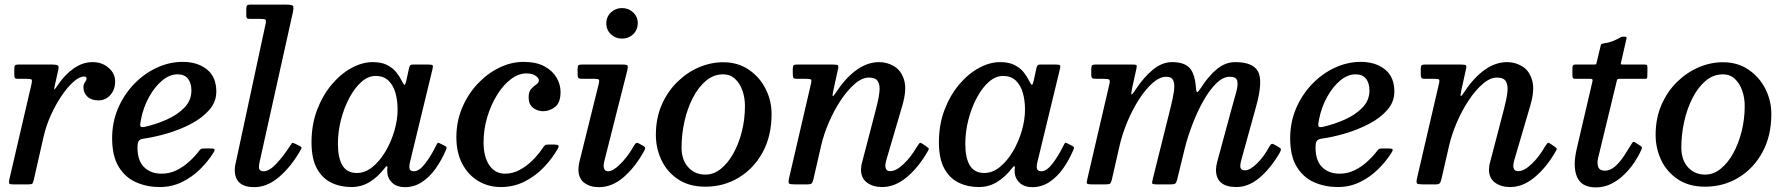

<svg xmlns="http://www.w3.org/2000/svg" viewBox="-20 -800 7768 833"><path d="M60 -520H206.5Q224.5 -520 230.5 -516.2Q236.5 -512.5 233 -498L219 -434.5Q214 -414 215.5 -412Q217 -410 232 -432.5Q261 -476 300 -503.2Q339 -530.5 381.5 -530.5Q422.5 -530.5 451 -506Q479.5 -481.5 479.5 -446.5Q479.5 -411 458.8 -387.8Q438 -364.5 407 -364.5Q376.5 -364.5 359.2 -380.8Q342 -397 342 -421.5Q342 -434.5 348.8 -443.5Q355.5 -452.5 355.5 -459Q355.5 -468 345 -468Q325 -468 299.5 -445.8Q274 -423.5 248.2 -385.8Q222.5 -348 201.2 -301.5Q180 -255 169 -206.5L126.5 -19.5Q123.5 -7 120.5 -3.5Q117.5 0 101.5 0H38Q21.5 0 19.8 -4.8Q18 -9.5 20.5 -21.5L116.5 -434.5Q120 -450.5 117.5 -454.2Q115 -458 95.5 -458H59.5Q46.5 -458 44.2 -462.2Q42 -466.5 42 -479.5V-503.5Q42 -514.5 46.2 -517.2Q50.5 -520 60 -520Z M466.5 -200.5Q466.5 -270 492.2 -330Q518 -390 561.5 -435.2Q605 -480.5 659.8 -506Q714.5 -531.5 772.5 -531.5Q837 -531.5 877.8 -498.8Q918.5 -466 918.5 -403Q918.5 -357.5 887.5 -322.5Q856.5 -287.5 808 -262.2Q759.5 -237 705 -221Q650.5 -205 603 -198.5Q587 -196 581.8 -188.2Q576.5 -180.5 576.5 -159Q576.5 -103.5 605 -75Q633.5 -46.5 681 -46.5Q716 -46.5 746.2 -61.5Q776.5 -76.5 801.2 -99.2Q826 -122 844 -145.5Q848.5 -152 852.8 -154Q857 -156 869 -156H892Q907.5 -156 910.5 -152.5Q913.5 -149 906 -137.5Q883 -100.5 848.5 -66.2Q814 -32 769.5 -10.2Q725 11.5 673 11.5Q619 11.5 572 -8.5Q525 -28.5 495.8 -75Q466.5 -121.5 466.5 -200.5ZM607.5 -249.5Q655 -260 701.8 -280.5Q748.5 -301 779.2 -332.2Q810 -363.5 810.5 -406.5Q810.5 -439 795.8 -458.2Q781 -477.5 750 -477.5Q716 -477.5 683.8 -450.8Q651.5 -424 626.8 -379.5Q602 -335 591.5 -281Q587.5 -262 588.8 -254Q590 -246 607.5 -249.5Z M1250.5 -746 1105.5 -93.5Q1103.5 -85.5 1103.5 -75Q1103.5 -57 1124 -57Q1148.5 -57 1179.2 -90Q1210 -123 1238 -166.5Q1244 -176 1246.8 -179Q1249.5 -182 1260.5 -176.5L1276.5 -168.5Q1286 -164 1287.8 -161Q1289.5 -158 1284.5 -149.5Q1244 -78 1191.8 -33Q1139.5 12 1083 12Q998.5 12 998.5 -63.5Q998.5 -77 1002.5 -92.5L1132.5 -697.5Q1135.5 -711.5 1131.5 -714.8Q1127.5 -718 1110.5 -718H1064Q1054.5 -718 1051.5 -721Q1048.5 -724 1048.5 -733V-761Q1048.5 -773 1051.8 -776.5Q1055 -780 1066.5 -780H1219.5Q1248 -780 1251.5 -774Q1255 -768 1250.5 -746Z M1915 -150Q1896.5 -106 1870.5 -69.2Q1844.5 -32.5 1810.8 -10.2Q1777 12 1736.5 12Q1703 12 1683 -5.8Q1663 -23.5 1660.5 -49Q1660 -59 1660 -64.5Q1660 -70 1661 -74Q1660.5 -85 1650.5 -72.5Q1620 -32.5 1584 -10.5Q1548 11.5 1504.5 11.5Q1456 11.5 1416.8 -7.8Q1377.5 -27 1354.5 -69.5Q1331.5 -112 1331.5 -183Q1331.5 -259 1355.5 -322.5Q1379.5 -386 1418.8 -432.8Q1458 -479.5 1504.8 -505Q1551.5 -530.5 1597 -530.5Q1635 -530.5 1659.5 -518Q1684 -505.5 1699 -486.8Q1714 -468 1723.5 -448.5Q1731 -432.5 1734.8 -432Q1738.5 -431.5 1742.5 -448.5L1755 -506.5Q1757 -513.5 1760 -516.8Q1763 -520 1772.5 -520H1839Q1854.5 -520 1857 -516.2Q1859.5 -512.5 1856.5 -500.5L1758 -93.5Q1756 -85.5 1756 -75Q1756 -57 1776.5 -57Q1799 -57 1825 -91Q1851 -125 1872.5 -169.5Q1876.5 -177.5 1878.5 -179.8Q1880.5 -182 1888.5 -178L1908.5 -168Q1916.5 -164 1917.5 -161Q1918.5 -158 1915 -150ZM1705 -324.5Q1705 -364.5 1695.5 -397.5Q1686 -430.5 1665 -450.5Q1644 -470.5 1609.5 -470.5Q1577.5 -470.5 1548.2 -444.8Q1519 -419 1496 -376Q1473 -333 1459.5 -280.8Q1446 -228.5 1446 -175.5Q1446 -115 1465.8 -82.2Q1485.5 -49.5 1528 -49.5Q1564 -49.5 1596 -75.5Q1628 -101.5 1652.5 -143Q1677 -184.5 1691 -232.5Q1705 -280.5 1705 -324.5Z M2412 -401.5Q2412 -354.5 2388.2 -336Q2364.5 -317.5 2336 -317.5Q2312.5 -317.5 2293 -332Q2273.5 -346.5 2273.5 -377.5Q2273.5 -402.5 2284.8 -414.5Q2296 -426.5 2307 -433.8Q2318 -441 2318 -452Q2318 -461 2304 -471.2Q2290 -481.5 2264 -481.5Q2230 -481.5 2197 -456.8Q2164 -432 2137.2 -389.2Q2110.5 -346.5 2094.2 -292.8Q2078 -239 2078 -181.5Q2078 -119.5 2103 -83Q2128 -46.5 2171 -46.5Q2205 -46.5 2236 -63.5Q2267 -80.5 2292.5 -106.5Q2318 -132.5 2336.5 -160.5Q2341 -167 2344.8 -170Q2348.5 -173 2360.5 -173H2381Q2396.5 -173 2401.5 -169.5Q2406.5 -166 2400.5 -156Q2377.5 -114.5 2341.2 -76Q2305 -37.5 2257.2 -13Q2209.5 11.5 2152.5 11.5Q2098.5 11.5 2054.8 -14.8Q2011 -41 1985.5 -89.5Q1960 -138 1960 -204.5Q1960 -273 1985 -332.2Q2010 -391.5 2052 -436.2Q2094 -481 2145.8 -506.2Q2197.5 -531.5 2251.5 -531.5Q2306.5 -531.5 2342 -512.2Q2377.5 -493 2394.8 -463Q2412 -433 2412 -401.5Z M2610.5 -698.5Q2610.5 -727 2630.5 -746Q2650.5 -765 2678.5 -765Q2707 -765 2727.2 -746Q2747.5 -727 2747 -698.5Q2746.5 -670 2726.8 -651.2Q2707 -632.5 2678.5 -632.5Q2650.5 -632.5 2630.5 -651.2Q2610.5 -670 2610.5 -698.5ZM2701.5 -494.5 2601 -97.5Q2600 -93.5 2599.5 -88.2Q2599 -83 2599 -79.5Q2599 -71 2603.2 -64Q2607.5 -57 2619.5 -57Q2633.5 -57 2653 -72.2Q2672.5 -87.5 2693 -112.5Q2713.5 -137.5 2729.5 -166.5Q2734.5 -175 2739 -178.8Q2743.5 -182.5 2753 -177L2770 -167.5Q2778 -163 2779 -159Q2780 -155 2774.5 -145Q2736.5 -75.5 2686.2 -31.8Q2636 12 2578 12Q2539.5 12 2514.5 -7.2Q2489.5 -26.5 2489.5 -65Q2489.5 -70 2490.5 -78.5Q2491.5 -87 2492.5 -92.5L2578.5 -439.5Q2581 -451 2578 -454.5Q2575 -458 2561 -458H2506.5Q2493 -458 2489.5 -461.5Q2486 -465 2486 -478V-503.5Q2486 -514.5 2490.2 -517.2Q2494.5 -520 2504.5 -520H2679Q2699.5 -520 2702.5 -515.8Q2705.5 -511.5 2701.5 -494.5Z M2825.5 -215Q2825.5 -286.5 2850.5 -344.2Q2875.5 -402 2917.8 -443.8Q2960 -485.5 3012 -507.8Q3064 -530 3117.5 -530Q3181 -530 3228.2 -498Q3275.5 -466 3301.5 -414.8Q3327.5 -363.5 3327.5 -305Q3327.5 -210 3288.8 -139.2Q3250 -68.5 3184.8 -29.2Q3119.5 10 3040.5 10Q2970 10 2922 -22Q2874 -54 2849.8 -105.2Q2825.5 -156.5 2825.5 -215ZM2937 -160Q2937 -106.5 2965.8 -74.5Q2994.5 -42.5 3040.5 -42.5Q3076.5 -42.5 3107.5 -67.5Q3138.5 -92.5 3162 -134.8Q3185.5 -177 3198.8 -230.2Q3212 -283.5 3212 -340Q3212 -376 3201 -407.2Q3190 -438.5 3169 -458Q3148 -477.5 3117.5 -477.5Q3076 -477.5 3042.8 -449.5Q3009.5 -421.5 2985.8 -375.2Q2962 -329 2949.5 -272.8Q2937 -216.5 2937 -160Z M3438 -520H3594Q3612 -520 3615.5 -516.5Q3619 -513 3615.5 -499L3595.5 -408Q3590.5 -384.5 3593.2 -383Q3596 -381.5 3613 -407.5Q3651.5 -465 3698 -497.8Q3744.5 -530.5 3794.5 -530.5Q3829.5 -530.5 3860 -512Q3890.5 -493.5 3902.8 -452Q3915 -410.5 3894.5 -341L3825 -104.5Q3821 -89.5 3821 -80Q3821 -72 3825.2 -64.8Q3829.5 -57.5 3843 -57.5Q3868 -57.5 3900.5 -88.5Q3933 -119.5 3957.5 -162.5Q3964 -172.5 3968.2 -177.8Q3972.5 -183 3980 -177.5L3998 -165.5Q4005.5 -160 4008.5 -157Q4011.5 -154 4005 -143.5Q3965 -73.5 3913.8 -31Q3862.5 11.5 3807.5 11.5Q3767.5 11.5 3741.5 -7.8Q3715.5 -27 3715.5 -64.5Q3715.5 -69.5 3716.8 -79.5Q3718 -89.5 3720.5 -96.5L3780.5 -327Q3791.5 -368 3795.2 -398.8Q3799 -429.5 3789.2 -446.5Q3779.5 -463.5 3750 -463.5Q3720.5 -463.5 3689 -436.5Q3657.5 -409.5 3628.2 -365.8Q3599 -322 3576.5 -270Q3554 -218 3542.5 -168L3509.5 -24.5Q3507 -12.5 3503 -6.2Q3499 0 3483 0H3429Q3407 0 3403.2 -4Q3399.5 -8 3403 -25.5L3499 -439Q3502 -452.5 3498.2 -455.2Q3494.5 -458 3478 -458H3437.5Q3425 -458 3422.2 -462.5Q3419.5 -467 3419.5 -480V-500Q3419.5 -512.5 3422.8 -516.2Q3426 -520 3438 -520Z M4637 -150Q4618.5 -106 4592.5 -69.2Q4566.5 -32.5 4532.8 -10.2Q4499 12 4458.5 12Q4425 12 4405 -5.8Q4385 -23.5 4382.5 -49Q4382 -59 4382 -64.5Q4382 -70 4383 -74Q4382.5 -85 4372.5 -72.5Q4342 -32.5 4306 -10.5Q4270 11.5 4226.5 11.5Q4178 11.5 4138.8 -7.8Q4099.5 -27 4076.5 -69.5Q4053.5 -112 4053.5 -183Q4053.5 -259 4077.5 -322.5Q4101.5 -386 4140.8 -432.8Q4180 -479.5 4226.8 -505Q4273.5 -530.5 4319 -530.5Q4357 -530.5 4381.5 -518Q4406 -505.5 4421 -486.8Q4436 -468 4445.5 -448.5Q4453 -432.5 4456.8 -432Q4460.5 -431.5 4464.5 -448.5L4477 -506.5Q4479 -513.5 4482 -516.8Q4485 -520 4494.5 -520H4561Q4576.5 -520 4579 -516.2Q4581.5 -512.5 4578.5 -500.5L4480 -93.5Q4478 -85.5 4478 -75Q4478 -57 4498.5 -57Q4521 -57 4547 -91Q4573 -125 4594.5 -169.5Q4598.5 -177.5 4600.5 -179.8Q4602.5 -182 4610.5 -178L4630.5 -168Q4638.5 -164 4639.5 -161Q4640.5 -158 4637 -150ZM4427 -324.5Q4427 -364.5 4417.5 -397.5Q4408 -430.5 4387 -450.5Q4366 -470.5 4331.5 -470.5Q4299.5 -470.5 4270.2 -444.8Q4241 -419 4218 -376Q4195 -333 4181.5 -280.8Q4168 -228.5 4168 -175.5Q4168 -115 4187.8 -82.2Q4207.5 -49.5 4250 -49.5Q4286 -49.5 4318 -75.5Q4350 -101.5 4374.5 -143Q4399 -184.5 4413 -232.5Q4427 -280.5 4427 -324.5Z M4734 -520H4890Q4906 -520 4909.8 -518.2Q4913.5 -516.5 4910.5 -502.5L4892 -419Q4887 -395 4888.8 -390.5Q4890.5 -386 4909 -414.5Q4943.5 -466.5 4983 -498.5Q5022.5 -530.5 5065 -530.5Q5119 -530.5 5141.8 -504.5Q5164.5 -478.5 5168.5 -420Q5170 -400.5 5174 -400.2Q5178 -400 5190 -418.5Q5222.5 -469.5 5259.2 -500Q5296 -530.5 5339 -530.5Q5416.5 -530.5 5438.2 -489.5Q5460 -448.5 5430.5 -341L5365 -104.5Q5361 -89.5 5361 -80Q5361 -61 5381.5 -61Q5402.5 -61 5432.2 -89.5Q5462 -118 5486 -162Q5491.5 -171.5 5495.5 -174.8Q5499.5 -178 5510 -172L5525 -163.5Q5536 -157.5 5537.2 -153.2Q5538.5 -149 5531.5 -136Q5491 -67.5 5443.5 -28Q5396 11.5 5344 11.5Q5255.5 11.5 5255.5 -64.5Q5255.5 -69.5 5257 -79.5Q5258.5 -89.5 5260.5 -96.5L5323 -327Q5334 -367.5 5343 -399Q5352 -430.5 5348 -448.8Q5344 -467 5315.5 -467Q5286 -467 5256.8 -438.2Q5227.5 -409.5 5201.2 -363Q5175 -316.5 5154 -262Q5133 -207.5 5120 -155.5L5087 -20.5Q5083.5 -8 5079.2 -4Q5075 0 5059 0H5002.5Q4980 0 4978.8 -4.2Q4977.5 -8.5 4982 -26L5058 -331Q5068 -370.5 5072.8 -401.2Q5077.5 -432 5070.8 -449.5Q5064 -467 5040 -467Q5011.5 -467 4980.8 -440Q4950 -413 4921.8 -369Q4893.5 -325 4871.2 -272Q4849 -219 4837 -166.5L4804 -21.5Q4800.5 -8 4797 -4Q4793.5 0 4776 0H4720Q4696.5 0 4695.2 -5Q4694 -10 4698.5 -28L4793 -434.5Q4796.5 -450 4792.8 -454Q4789 -458 4769.5 -458H4737.5Q4723.5 -458 4719 -460.8Q4714.5 -463.5 4714.5 -477.5V-497Q4714.5 -511 4717.2 -515.5Q4720 -520 4734 -520Z M5577.5 -200.5Q5577.5 -270 5603.2 -330Q5629 -390 5672.5 -435.2Q5716 -480.5 5770.8 -506Q5825.5 -531.5 5883.5 -531.5Q5948 -531.5 5988.8 -498.8Q6029.5 -466 6029.5 -403Q6029.5 -357.5 5998.5 -322.5Q5967.5 -287.5 5919 -262.2Q5870.5 -237 5816 -221Q5761.5 -205 5714 -198.5Q5698 -196 5692.8 -188.2Q5687.5 -180.5 5687.5 -159Q5687.5 -103.5 5716 -75Q5744.5 -46.5 5792 -46.5Q5827 -46.5 5857.2 -61.5Q5887.5 -76.5 5912.2 -99.2Q5937 -122 5955 -145.5Q5959.5 -152 5963.8 -154Q5968 -156 5980 -156H6003Q6018.5 -156 6021.5 -152.5Q6024.5 -149 6017 -137.5Q5994 -100.5 5959.5 -66.2Q5925 -32 5880.5 -10.2Q5836 11.5 5784 11.5Q5730 11.5 5683 -8.5Q5636 -28.5 5606.8 -75Q5577.5 -121.5 5577.5 -200.5ZM5718.5 -249.5Q5766 -260 5812.8 -280.5Q5859.5 -301 5890.2 -332.2Q5921 -363.5 5921.5 -406.5Q5921.5 -439 5906.8 -458.2Q5892 -477.5 5861 -477.5Q5827 -477.5 5794.8 -450.8Q5762.5 -424 5737.8 -379.5Q5713 -335 5702.5 -281Q5698.5 -262 5699.8 -254Q5701 -246 5718.5 -249.5Z M6162.5 -520H6318.5Q6336.5 -520 6340 -516.5Q6343.5 -513 6340 -499L6320 -408Q6315 -384.5 6317.8 -383Q6320.5 -381.5 6337.5 -407.5Q6376 -465 6422.5 -497.8Q6469 -530.5 6519 -530.5Q6554 -530.5 6584.5 -512Q6615 -493.5 6627.2 -452Q6639.5 -410.5 6619 -341L6549.5 -104.5Q6545.5 -89.5 6545.5 -80Q6545.5 -72 6549.8 -64.8Q6554 -57.5 6567.5 -57.5Q6592.5 -57.5 6625 -88.5Q6657.5 -119.5 6682 -162.5Q6688.5 -172.5 6692.8 -177.8Q6697 -183 6704.5 -177.5L6722.5 -165.5Q6730 -160 6733 -157Q6736 -154 6729.5 -143.5Q6689.5 -73.5 6638.2 -31Q6587 11.5 6532 11.5Q6492 11.5 6466 -7.8Q6440 -27 6440 -64.5Q6440 -69.5 6441.2 -79.5Q6442.5 -89.5 6445 -96.5L6505 -327Q6516 -368 6519.8 -398.8Q6523.5 -429.5 6513.8 -446.5Q6504 -463.5 6474.5 -463.5Q6445 -463.5 6413.5 -436.5Q6382 -409.5 6352.8 -365.8Q6323.5 -322 6301 -270Q6278.5 -218 6267 -168L6234 -24.5Q6231.5 -12.5 6227.5 -6.2Q6223.5 0 6207.5 0H6153.5Q6131.5 0 6127.8 -4Q6124 -8 6127.5 -25.5L6223.5 -439Q6226.5 -452.5 6222.8 -455.2Q6219 -458 6202.5 -458H6162Q6149.5 -458 6146.8 -462.5Q6144 -467 6144 -480V-500Q6144 -512.5 6147.2 -516.2Q6150.5 -520 6162.5 -520Z M6816 -520H6895Q6904.5 -520 6905.5 -522.5Q6906.5 -525 6908 -532.5L6923.5 -597.5Q6925.5 -607.5 6928.2 -609Q6931 -610.5 6941.5 -612.5Q6961 -615 6976.8 -621.5Q6992.5 -628 7002.5 -633.5Q7010.5 -638 7013.8 -639.5Q7017 -641 7026 -641Q7034 -641 7036 -639Q7038 -637 7036 -630L7013.5 -531.5Q7011.5 -524 7012 -522Q7012.5 -520 7022 -520H7112.5Q7123 -520 7125.2 -517.5Q7127.5 -515 7127.5 -503.5L7127 -474Q7127 -462.5 7125.5 -460.2Q7124 -458 7112.5 -458H7006Q6998.5 -458 6997 -456Q6995.5 -454 6994 -447L6913.5 -114.5Q6908 -91 6914.2 -75.2Q6920.5 -59.5 6942.5 -59.5Q6967 -59.5 6988.5 -79.2Q7010 -99 7026.5 -124.5Q7043 -150 7053.5 -167.5Q7058 -174.5 7062 -181Q7066 -187.5 7075 -181.5L7096.5 -168Q7103.5 -163 7104 -160.2Q7104.5 -157.5 7099.5 -147Q7089 -123 7070.5 -95.2Q7052 -67.5 7026.8 -42.8Q7001.5 -18 6970.5 -2.5Q6939.5 13 6903.5 13Q6842 13 6822.2 -32Q6802.5 -77 6821 -156L6888.5 -445Q6890.5 -453 6888.8 -455.5Q6887 -458 6877 -458H6814.5Q6806.5 -458 6804.2 -461.5Q6802 -465 6802 -473V-504Q6802 -513.5 6804.8 -516.8Q6807.5 -520 6816 -520Z M7163 -215Q7163 -286.5 7188 -344.2Q7213 -402 7255.2 -443.8Q7297.5 -485.5 7349.5 -507.8Q7401.5 -530 7455 -530Q7518.5 -530 7565.8 -498Q7613 -466 7639 -414.8Q7665 -363.5 7665 -305Q7665 -210 7626.2 -139.2Q7587.5 -68.5 7522.2 -29.2Q7457 10 7378 10Q7307.5 10 7259.5 -22Q7211.5 -54 7187.2 -105.2Q7163 -156.5 7163 -215ZM7274.5 -160Q7274.5 -106.5 7303.2 -74.5Q7332 -42.5 7378 -42.5Q7414 -42.5 7445 -67.5Q7476 -92.5 7499.5 -134.8Q7523 -177 7536.2 -230.2Q7549.5 -283.5 7549.5 -340Q7549.5 -376 7538.5 -407.2Q7527.5 -438.5 7506.5 -458Q7485.5 -477.5 7455 -477.5Q7413.5 -477.5 7380.2 -449.5Q7347 -421.5 7323.2 -375.2Q7299.5 -329 7287 -272.8Q7274.5 -216.5 7274.5 -160Z"/></svg>

Font: Besley* Medium
Style: Italic
Weight: 500
Italic angle: -13°
Designer: Owen Earl
Foundry: indestructible type*
Version: Version 3.000; ttfautohint (v1.8.3)